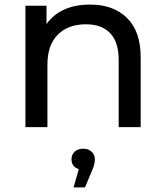

<svg xmlns="http://www.w3.org/2000/svg" viewBox="-20 -555 721 838"><path d="M374 -535Q475 -535 534.5 -476.5Q594 -418 594 -305V0H498V-294Q498 -371 461 -410Q424 -449 355 -449Q277 -449 232 -403.5Q187 -358 187 -273V0H91V-530H183V-450Q244 -535 374 -535ZM394 140Q394 164 381 191L351 263H301L324 183Q292 173 292 140Q292 120 306 107Q320 94 343 94Q366 94 380 107Q394 120 394 140Z"/></svg>

Font: Montserrat
Style: Regular
Weight: 500
Designer: Julieta Ulanovsky
Foundry: Julieta Ulanovsky
Version: Version 7.200;PS 007.200;hotconv 1.0.88;makeotf.lib2.5.64775